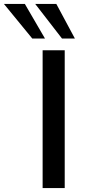

<svg xmlns="http://www.w3.org/2000/svg" viewBox="-117 -962 452 982"><path d="M101 0V-705H214V0ZM200 -765 63 -942H171L266 -765ZM48 -765 -97 -942H10L113 -765Z"/></svg>

Font: Nunito Sans 10pt SemiExpanded SemiBold
Style: Regular
Weight: 600
Width: 6
Designer: Vernon Adams
Foundry: Vernon Adams
Version: Version 3.101;gftools[0.9.27]